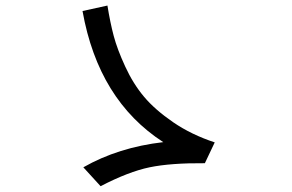

<svg xmlns="http://www.w3.org/2000/svg" viewBox="-20 -718 1040 685"><path d="M277.3 -121.1Q402.3 -192.4 562.5 -210.9Q331.1 -360.4 274.4 -678.7L363.3 -698.2Q373 -637.7 385.7 -589.8Q398.4 -542 426.8 -480.5Q455.1 -418.9 494.1 -372.6Q533.2 -326.2 598.1 -281.7Q663.1 -237.3 746.1 -210L710.9 -135.7Q588.9 -136.7 513.7 -121.1Q438.5 -105.5 338.9 -53.7Z"/></svg>

Font: Gothic A1 Medium
Style: Regular
Weight: 500
Designer: HanYang I&C Co.,Ltd.
Foundry: HanYang I&C Co.,Ltd.
Version: Version 2.50